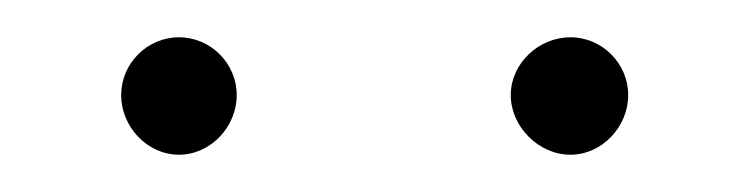

<svg xmlns="http://www.w3.org/2000/svg" viewBox="-20 -645 397 103"><path d="M254 -594C254 -577 269 -562 286 -562C303 -562 317 -577 317 -594C317 -611 303 -625 286 -625C269 -625 254 -611 254 -594ZM45 -594C45 -577 59 -562 76 -562C93 -562 107 -577 107 -594C107 -611 93 -625 76 -625C59 -625 45 -611 45 -594Z"/></svg>

Font: Rawengulk
Style: Regular
Weight: 400
Version: Version 0.9